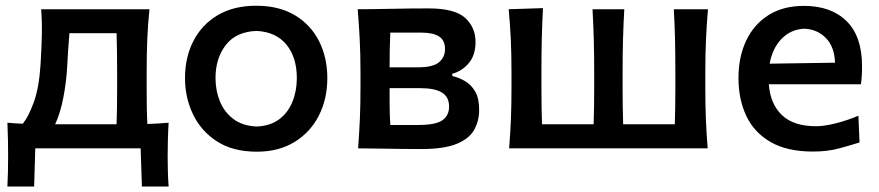

<svg xmlns="http://www.w3.org/2000/svg" viewBox="-20 -530 3141 686"><path d="M6.5 136.5Q9 84.5 9 29Q9 1.5 8.5 -28.8Q8 -59 6.5 -91.5Q32 -89 61.5 -88Q81 -111.5 100.2 -163.2Q119.5 -215 125 -301Q128.5 -360 129.5 -406Q130.5 -452 127 -497H514Q508.5 -443 506.2 -390Q504 -337 504 -268V-218Q504 -179 504.5 -147.8Q505 -116.5 506.5 -87Q525.5 -87.5 544.5 -88.8Q563.5 -90 582.5 -91.5Q580.5 -59 579.8 -28.8Q579 1.5 579 29Q579 56 579.8 82.8Q580.5 109.5 582.5 136.5H487L482.5 0H106L102 136.5ZM186.5 -86H396.5Q397.5 -115.5 398 -147.2Q398.5 -179 398.5 -218V-268Q398.5 -310.5 398 -344.8Q397.5 -379 396.5 -411.5H228Q225.5 -382 223.5 -351Q221.5 -320 219.5 -283.5Q216.5 -234 206 -179.8Q195.5 -125.5 177 -86Q181.5 -86 186.5 -86Z M897.5 12Q812 12 755 -25Q698 -62 669.5 -121.8Q641 -181.5 641 -251Q641 -325.5 671.2 -384Q701.5 -442.5 758.2 -476Q815 -509.5 895.5 -509.5Q977.5 -509.5 1034.2 -475.2Q1091 -441 1120.2 -382.5Q1149.5 -324 1149.5 -251Q1149.5 -176.5 1119.2 -117Q1089 -57.5 1032.5 -22.8Q976 12 897.5 12ZM897 -78Q946 -80 977.8 -104Q1009.5 -128 1025 -166.8Q1040.5 -205.5 1040.5 -251Q1040.5 -325.5 1003.2 -370.8Q966 -416 897 -419.5Q824 -417 787 -369.5Q750 -322 750 -251Q750 -206 766 -167.2Q782 -128.5 814.8 -104.2Q847.5 -80 897 -78Z M1259.5 0Q1263.5 -54.5 1265.8 -105.2Q1268 -156 1268 -218V-268Q1268 -337 1265.2 -390Q1262.5 -443 1258 -497Q1308.5 -497 1377.5 -498.5Q1446.5 -500 1511 -500Q1604.5 -500 1641.8 -466.2Q1679 -432.5 1679 -380Q1679 -333 1655 -304.5Q1631 -276 1596 -266.5V-258.5Q1619.5 -253 1641.5 -240.2Q1663.5 -227.5 1677.8 -203Q1692 -178.5 1692 -138Q1692 -97.5 1674 -65.8Q1656 -34 1611.2 -15.8Q1566.5 2.5 1485 2.5Q1417 2.5 1359.2 1.2Q1301.5 0 1259.5 0ZM1374.5 -413.5Q1373 -381.5 1372.5 -352Q1372 -322.5 1372 -289.5H1473.5Q1527 -289.5 1548.5 -307.5Q1570 -325.5 1570 -355Q1570 -386.5 1548.2 -400Q1526.5 -413.5 1485.5 -413.5ZM1374.5 -83.5H1474Q1536 -83.5 1560.2 -100Q1584.5 -116.5 1584.5 -149.5Q1584.5 -184 1558.8 -199.5Q1533 -215 1482 -215H1372Q1372 -178 1372.2 -147Q1372.5 -116 1374.5 -83.5Z M1799 0Q1803.5 -54.5 1805.5 -105.2Q1807.5 -156 1807.5 -218V-268Q1807.5 -337.5 1805 -390.2Q1802.5 -443 1797.5 -497L1920 -501Q1917 -445.5 1915.8 -392Q1914.5 -338.5 1914.5 -268V-218Q1914.5 -142.5 1916.5 -86H2101Q2103 -142.5 2103 -218V-268Q2103 -337.5 2101.5 -390.2Q2100 -443 2097 -497H2210.5Q2207.5 -443 2206 -390Q2204.5 -337 2204.5 -268V-218Q2204.5 -143.5 2206.5 -86H2391Q2393 -142.5 2393 -218V-268Q2393 -337.5 2391.8 -390.2Q2390.5 -443 2387.5 -497H2509.5Q2505 -443 2502.5 -390Q2500 -337 2500 -268V-218Q2500 -156 2502 -105.2Q2504 -54.5 2508.5 0Z M2884.5 11.5Q2793 11.5 2734 -22.2Q2675 -56 2646.8 -115.2Q2618.5 -174.5 2618.5 -251Q2618.5 -326.5 2646 -384.8Q2673.5 -443 2725.8 -476Q2778 -509 2852.5 -509Q2949.5 -509 3004.8 -454.5Q3060 -400 3060 -293.5Q3060 -255.5 3056 -229H2727Q2732 -159 2773.5 -119Q2815 -79 2896 -79Q2925 -79 2966.5 -89.5Q3008 -100 3047 -116.5L3051 -21Q3021 -11.5 2979 0Q2937 11.5 2884.5 11.5ZM2853.5 -427.5Q2805 -425 2772.2 -391Q2739.5 -357 2730 -302.5L2963.5 -306Q2961.5 -363 2930.8 -394.2Q2900 -425.5 2853.5 -427.5Z"/></svg>

Font: Commissioner Flair Medium
Style: Regular
Weight: 500
Designer: Kostas Bartsokas
Foundry: Kostas Bartsokas
Version: Version 1.000; ttfautohint (v1.8.3)